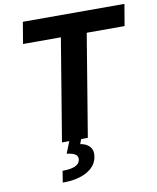

<svg xmlns="http://www.w3.org/2000/svg" viewBox="-101 -804 910 1112"><g transform="rotate(-10 354.0 -248.5)"><path d="M89.5 -600.5 110.8 -727.3H708.1L686.8 -600.5H464.1L364.7 0H325.3L315 28.1Q351.9 33.7 370.9 56.1Q389.9 78.5 383.2 114.3Q375 168 320.3 199Q265.6 230.1 176.8 230.1L187.5 162.6Q281.6 162.6 290.8 118.3Q295.1 96.6 280 85.2Q264.9 73.9 228 69.2L255.7 0H212.7L312.1 -600.5Z"/></g></svg>

Font: Karasuma Gothic
Style: Bold Italic
Weight: 700
Italic angle: 9.39998°
Designer: Rasmus Andersson / Ryoko Nishizuka
Foundry: Genbu
Version: Version 1.00